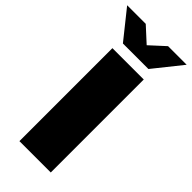

<svg xmlns="http://www.w3.org/2000/svg" viewBox="-336 -969 1022 1022"><g transform="rotate(45 175.0 -458.5)"><path d="M57 0V-700H293V0ZM79 -757 -49 -917H91L175 -840L259 -917H399L271 -757Z"/></g></svg>

Font: Montserrat Black
Style: Regular
Weight: 900
Designer: Julieta Ulanovsky
Foundry: Julieta Ulanovsky
Version: Version 9.000; ttfautohint (v1.8.4.7-5d5b)